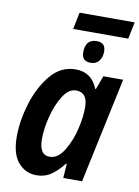

<svg xmlns="http://www.w3.org/2000/svg" viewBox="-93 -903 707 975"><g transform="rotate(10 260.5 -415.5)"><path d="M503 -754 521 -841H237L219 -754ZM394 -668Q394 -714 349 -714Q290 -714 290 -646Q290 -600 336 -600Q364 -600 379 -619.5Q394 -639 394 -668ZM160 -176Q160 -231 176.5 -294.5Q193 -358 222 -403.5Q251 -449 289 -449Q348 -449 348 -372Q348 -348 345 -322Q342 -296 334 -262Q320 -200 288.5 -147Q257 -94 213 -94Q160 -94 160 -176ZM302 -74H306L301 0H398L514 -544H412L386 -474H382Q351 -554 268 -554Q192 -554 139.5 -491Q87 -428 59.5 -338Q32 -248 32 -166Q32 -77 69.5 -33.5Q107 10 163 10Q208 10 241 -13.5Q274 -37 302 -74Z"/></g></svg>

Font: Noto Sans UI SemiCondensed
Style: Bold Italic
Weight: 700
Width: 4
Designer: Monotype Design Team
Foundry: Monotype Imaging Inc.
Version: 1.001